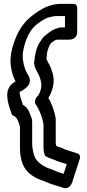

<svg xmlns="http://www.w3.org/2000/svg" viewBox="-20 -785 456 1002"><path d="M207.1 -11.7C207.1 3.7 211.1 13.7 211.1 13.7C211.5 24.9 215.6 29.5 221.9 32.2C227.1 34.4 235.1 39.3 245.7 42.8C253.6 45.3 262.2 48.5 269.8 51.7C275 54.6 278.7 56 282.2 57L328.4 71.9L312.2 122L281.7 112.3C274.4 109.6 263.1 103.4 250.3 99.2C209 86.5 173.3 64 159.7 31.1C153.3 9.7 147.9 -13.5 147.9 -36.3V-149.3C147.9 -163.7 142.9 -173.6 140.6 -179.1C133.5 -202.1 122.6 -225.6 99.5 -237.7L86.1 -279.5C83.7 -290.2 82.4 -299.6 82 -305.8C96.2 -310.8 102.9 -316.7 108.4 -321C119.4 -328 135.9 -344.6 135.9 -362.3L135.9 -366.3C135.9 -378.5 129.2 -390.6 123.6 -398C112.3 -418.1 104.3 -441.1 100.6 -467.3C93.4 -505.4 106.2 -549.2 118.4 -581C130.9 -613.4 147.9 -637.6 166.9 -653.9C185.4 -669 209.9 -685.4 228 -692.5C246.1 -696.8 261.6 -701.1 270.7 -701.1H319.1V-641.9H296.3C291.5 -641.9 285.4 -640.1 281.3 -638.3C257.1 -631.9 240.4 -619.4 221.9 -604.4C202.2 -589.6 199.5 -581.7 195.5 -575.9C179.3 -554.3 171.9 -535.5 167.9 -517.5L164.1 -500.4C162.1 -493 161.3 -486.6 161.1 -480.1C160.3 -471.4 156.9 -461.8 158.5 -452.7L160.5 -440.7C161.8 -432.5 166.7 -424.1 171.3 -414.9C175.2 -407.1 180.9 -398.5 184.4 -389.9L191.3 -369.3C194.5 -360.1 196 -350.6 196.1 -340.5C194 -309.6 183.4 -290.7 176.3 -283.7C162.3 -269.7 159.4 -251 165.4 -242.1C182.2 -216.9 194.7 -189.4 202.9 -156.8C205.2 -147.9 206.6 -139.6 207.1 -133.7ZM259.9 -364.3C259.9 -380.2 257.4 -395.5 252.7 -408.7L245.6 -430.1C240.8 -442.1 236.6 -450.3 230.3 -459.9C228.3 -464.2 223.7 -472.7 222.3 -481C223.3 -487.6 224.9 -495.8 224.9 -503.3C224.9 -506.4 225.6 -508.1 226.1 -510.5L229.7 -526.6C233.3 -537.1 239.8 -550.5 240.8 -552C241.7 -553.1 242.7 -554.4 243.6 -555.7C249.6 -564.8 256.4 -567.1 268.3 -575.3C269.3 -575.7 272.5 -576.7 278.4 -578.1H338.7C388.5 -578.1 382.9 -622.3 382.9 -622.3L382.9 -745.3C382.9 -756 375.4 -764.9 363.3 -764.9H295.3C270 -764.9 245.5 -757.6 231.9 -752.8C196 -739.9 163.4 -716 139.1 -696.1C101.2 -664 76 -623.7 59.6 -581C45.4 -544.1 27.8 -488.2 37.4 -434.7C41.4 -407.8 49.3 -382.8 61.2 -359.5C59.9 -358.9 55.7 -356.6 53.1 -355C11.6 -327.9 16.7 -287.4 19.5 -266.1C20.5 -258.7 21.6 -249.6 24.2 -241.7L40.2 -191.7C41.4 -188 43.8 -183.8 50.2 -180.7C64.2 -175.1 72.2 -162.9 79.1 -140C80.8 -134.2 84.1 -125.7 84.1 -124.7L84.1 -11.7C84.1 19.4 90 50.2 98.6 71.6C118.4 120.9 164.5 146.2 211.7 160.8C219.2 163.4 230.6 169.4 242.3 173.7L308.7 194.8C347.5 207.2 358.1 161.9 358.1 161.9L396.1 44.9C400 33 396.6 19.8 385.4 16.2L320.4 -4.8C318.4 -5.5 318.8 -4.9 315.2 -7.1C305.8 -12.7 294.9 -15.5 284.4 -18.8C282.2 -19.6 278.2 -21.4 273.2 -23.8C271.8 -30.2 270.9 -34.9 270.9 -36.3V-159.3C270.9 -170.6 268.1 -182 265.1 -193.2C257.6 -223.3 247.1 -248.9 232.4 -274.3C249 -300.4 259.9 -333.5 259.9 -364.3Z"/></svg>

Font: Tape
Style: Regular
Weight: 500
Foundry: Cannot Into Space Fonts
Version: Version 0.97